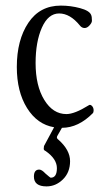

<svg xmlns="http://www.w3.org/2000/svg" viewBox="-20 -445 371 685"><path d="M146 220Q101 220 101 185Q101 160 120 160Q129 160 142 174Q159 189 161 189Q183 189 183 155Q183 122 143 94Q136 91 136 86Q136 84 136.5 80.5Q137 77 137 76L173 9Q113 -1 76.5 -59.5Q40 -118 40 -206Q40 -302 81 -363.5Q122 -425 197 -425Q232 -425 265.5 -416Q299 -407 305 -392Q308 -386 308 -371Q308 -364 299.5 -354.5Q291 -345 282 -345Q272 -345 265 -354Q230 -397 191 -397Q152 -397 129.5 -346.5Q107 -296 107 -220Q107 -139 138 -88.5Q169 -38 217 -38Q246 -38 296 -69Q301 -73 306.5 -68.5Q312 -64 313.5 -56.5Q315 -49 312 -42Q260 11 201 11L185 39Q183 41 183 47Q185 51 188 53Q230 90 230 130Q230 170 204.5 195Q179 220 146 220Z"/></svg>

Font: Junicode Cond Light
Style: Regular
Weight: 300
Width: 3
Designer: Peter S. Baker
Version: Version 2.201